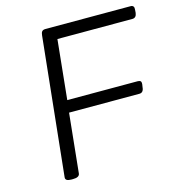

<svg xmlns="http://www.w3.org/2000/svg" viewBox="-105 -792 824 886"><g transform="rotate(-15 307.0 -349.0)"><path d="M127 2Q98 2 100 -16L169 -676Q170 -688 175 -694Q180 -700 192 -700H598Q617 -700 614 -678L613 -664Q610 -641 591 -641H233L204 -357H540Q549 -357 553.5 -353.5Q558 -350 557 -338L555 -325Q553 -299 533 -299H197L168 -16Q166 2 135 2Z"/></g></svg>

Font: Asap Expanded Expanded Light
Style: Italic
Weight: 300
Width: 7
Italic angle: -6°
Designer: Pablo Cosgaya
Foundry: Omnibus-Type
Version: Version 3.001; ttfautohint (v1.8.4.7-5d5b)